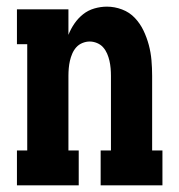

<svg xmlns="http://www.w3.org/2000/svg" viewBox="-20 -558 540 578"><path d="M31 0V-105H62V-425H31V-530H186V-453Q193 -471 204 -487Q215 -503 230 -515Q245 -527 264 -532.5Q283 -538 302 -538Q325 -538 347.5 -529.5Q370 -521 386 -504Q402 -487 412 -466Q422 -445 428 -422.5Q434 -400 436 -376.5Q438 -353 438 -330V-105H469V0H283V-105H314V-330Q314 -341 313 -352.5Q312 -364 309.5 -375Q307 -386 302.5 -396.5Q298 -407 290.5 -415.5Q283 -424 272 -428.5Q261 -433 250 -433Q239 -433 228 -428.5Q217 -424 209.5 -415.5Q202 -407 197.5 -396.5Q193 -386 190.5 -375Q188 -364 187 -352.5Q186 -341 186 -330V-105H217V0Z"/></svg>

Font: Iosevka Slab Extrabold
Style: Regular
Weight: 800
Monospace: yes
Designer: Belleve Invis
Foundry: Belleve Invis
Version: Version 11.1.1; ttfautohint (v1.8.3)